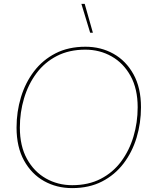

<svg xmlns="http://www.w3.org/2000/svg" viewBox="-20 -955 762 986"><path d="M415 -935 457 -787H443L398 -935ZM350 11Q271 11 206.5 -25Q142 -61 103.5 -130.5Q65 -200 65 -300Q65 -381 87.5 -455.5Q110 -530 154.5 -588.5Q199 -647 265 -681Q331 -715 419 -715Q498 -715 562.5 -679Q627 -643 665.5 -573.5Q704 -504 704 -404Q704 -323 681.5 -248.5Q659 -174 614.5 -115.5Q570 -57 504 -23Q438 11 350 11ZM351 -4Q434 -4 497 -36.5Q560 -69 602 -125.5Q644 -182 665.5 -254Q687 -326 687 -404Q687 -499 650.5 -565Q614 -631 553 -665.5Q492 -700 418 -700Q335 -700 272 -667.5Q209 -635 167 -578.5Q125 -522 103.5 -450Q82 -378 82 -300Q82 -205 118.5 -139Q155 -73 216 -38.5Q277 -4 351 -4Z"/></svg>

Font: Prodigy Sans Thin
Style: Italic
Weight: 100
Italic angle: -13°
Designer: Wei Huang
Foundry: Wei Huang
Version: Version 1.003; ttfautohint (v1.8.3)